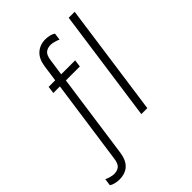

<svg xmlns="http://www.w3.org/2000/svg" viewBox="-337 -849 1157 1157"><g transform="rotate(-45 241.0 -271.0)"><path d="M332 -711 326 -666Q314 -672 295.5 -677Q277 -682 266 -682Q240 -682 222.5 -668.5Q205 -655 200 -615L185 -511H304L298 -465H179L103 75Q87 186 -15 186Q-33 186 -51 181.5Q-69 177 -80 169L-74 124Q-62 130 -43.5 135Q-25 140 -14 140Q12 140 29.5 126.5Q47 113 52 73L128 -465H72L78 -511H134L149 -617Q157 -672 188.5 -700Q220 -728 267 -728Q285 -728 303 -723.5Q321 -719 332 -711ZM408 0H357L458 -720H509Z"/></g></svg>

Font: Chivo Thin Italic
Style: Regular
Weight: 100
Italic angle: -8.05°
Designer: Hector Gatti
Foundry: Omnibus-Type
Version: Version 1.007